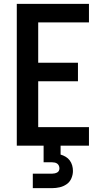

<svg xmlns="http://www.w3.org/2000/svg" viewBox="-20 -755 540 995"><path d="M67 0V-735H441V-639H178V-430H384V-334H178V-96H441V0ZM150 220V145H250Q257 145 263.5 143.5Q270 142 276 139Q282 136 285 130Q288 124 288 118Q288 110 285 103.5Q282 97 276.5 93Q271 89 264 87.5Q257 86 250 86H206V0H294V46Q308 50 320.5 57.5Q333 65 341.5 76.5Q350 88 354 102Q358 116 358 131Q358 150 350 169Q342 188 325.5 199.5Q309 211 289.5 215.5Q270 220 250 220Z"/></svg>

Font: Iosevka SS18
Style: Bold
Weight: 700
Monospace: yes
Designer: Belleve Invis
Foundry: Belleve Invis
Version: Version 25.1.1; ttfautohint (v1.8.4)